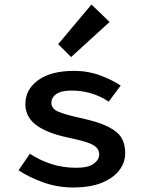

<svg xmlns="http://www.w3.org/2000/svg" viewBox="-20 -816 640 848"><path d="M303 12Q234 12 171 -10.5Q108 -33 62 -64L112 -137Q156 -108 207 -91.5Q258 -75 318 -75Q369 -75 393.5 -92.5Q418 -110 418 -134Q418 -146 412.5 -156Q407 -166 393 -174.5Q379 -183 352 -191Q325 -199 282 -208Q184 -229 138 -265Q92 -301 92 -356Q92 -421 148.5 -462Q205 -503 308 -503Q369 -503 422.5 -483Q476 -463 513 -438L460 -367Q425 -391 383 -403.5Q341 -416 298 -416Q265 -416 245.5 -409Q226 -402 216.5 -389.5Q207 -377 207 -362Q207 -336 237 -323Q267 -310 335 -295Q414 -278 457 -256.5Q500 -235 516.5 -207.5Q533 -180 533 -140Q533 -98 506.5 -63.5Q480 -29 429 -8.5Q378 12 303 12ZM294 -564 237 -621 384 -796 464 -719Z"/></svg>

Font: Source Code Pro ExtraLight SemiBold
Style: Regular
Weight: 600
Monospace: yes
Version: Version 1.018;hotconv 1.0.116;makeotfexe 2.5.65601